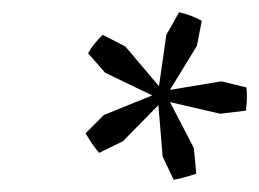

<svg xmlns="http://www.w3.org/2000/svg" viewBox="-20 -703 424 314"><path d="M142 -453Q131 -466 120 -485L150 -515L229 -547L152 -584L124 -616Q134 -633 148 -646L185 -627L240 -562L252 -646L273 -683Q282 -681 291.5 -677.5Q301 -674 310 -669L302 -628L258 -556L342 -570L383 -560Q385 -542 382 -522L340 -517L258 -536L297 -461L301 -419Q281 -412 264 -409L246 -447L239 -531L181 -472Z"/></svg>

Font: Piazzolla SC
Style: Italic
Weight: 400
Italic angle: -11.3°
Designer: Juan Pablo del Peral
Foundry: Huerta Tipografica
Version: Version 1.330